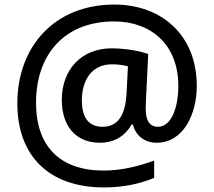

<svg xmlns="http://www.w3.org/2000/svg" viewBox="-20 -734 938 842"><path d="M843 -357C843 -578 691 -714 481 -714C218 -714 56 -528 56 -281C56 -49 196 88 436 88C523 88 597 71 656 46V-30C595 -7 515 14 435 14C243 14 138 -92 138 -284C138 -491 259 -640 481 -640C642 -640 762 -538 762 -358C762 -259 730 -178 673 -178C645 -178 619 -193 619 -258C619 -262 619 -273 620 -294L630 -497C596 -510 530 -522 470 -522C336 -522 251 -428 251 -296C251 -183 311 -108 418 -108C487 -108 532 -143 557 -188H563C573 -144 610 -108 667 -108C785 -108 843 -235 843 -357ZM339 -294C339 -373 375 -452 472 -452C499 -452 524 -448 541 -443L535 -323C530 -237 502 -178 430 -178C374 -178 339 -212 339 -294Z"/></svg>

Font: Noto Sans Gujarati UI Medium
Style: Regular
Weight: 500
Designer: Jelle Bosma - Monotype Design Team, Universal Thirst
Foundry: Monotype Imaging Inc.
Version: Version 2.106